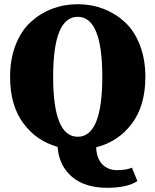

<svg xmlns="http://www.w3.org/2000/svg" viewBox="-20 -692 740 914"><path d="M233 -326Q233 -41 350 -41Q467 -41 467 -326Q467 -612 350 -612Q233 -612 233 -326ZM608 106 634 170Q586 202 490 202Q384 202 322.5 149.5Q261 97 254 7Q153 -21 90.5 -106Q28 -191 28 -326Q28 -411 54.5 -478.5Q81 -546 126.5 -587.5Q172 -629 229 -650.5Q286 -672 350 -672Q414 -672 471 -650.5Q528 -629 573.5 -587.5Q619 -546 645.5 -478.5Q672 -411 672 -326Q672 -188 607 -102.5Q542 -17 438 9Q439 60 466 89Q493 118 538 118Q582 118 608 106Z"/></svg>

Font: TypoPRO Source Serif Pro
Style: Regular
Weight: 900
Designer: Frank Grießhammer
Foundry: Adobe Systems Incorporated
Version: Version 1.017;PS 1.0;hotconv 1.0.79;makeotf.lib2.5.61930